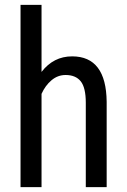

<svg xmlns="http://www.w3.org/2000/svg" viewBox="-20 -770 523 790"><path d="M150.9 -474.1V-750H64.5V0H150.9V-383.8C161.3 -406.9 175 -425.6 192.1 -439.9C209.2 -454.3 228.5 -461.4 250 -461.4C277.7 -461.4 298.4 -452.7 312.3 -435.3C326.1 -417.9 333 -388.5 333 -347.2V0H418.9V-351.1C417.6 -475.7 370.3 -538.1 276.9 -538.1C225.7 -538.1 183.8 -516.8 150.9 -474.1Z"/></svg>

Font: Roboto Condensed
Style: Regular
Weight: 400
Designer: Google
Version: Version 2.134; 2016